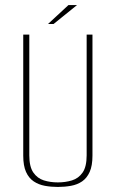

<svg xmlns="http://www.w3.org/2000/svg" viewBox="-20 -728 458 760"><path d="M209 12Q182 12 157.5 7.5Q133 3 113.5 -10Q94 -23 83 -47.5Q72 -72 72 -112V-591H96V-113Q96 -68 112 -45Q128 -22 153.5 -14Q179 -6 209 -6Q239 -6 265 -14Q291 -22 307 -45Q323 -68 323 -113V-591H346V-112Q346 -72 335 -47.5Q324 -23 305 -10Q286 3 261 7.5Q236 12 209 12ZM170 -633 251 -708H285L192 -633Z"/></svg>

Font: Alumni Sans Thin Thin
Style: Regular
Weight: 250
Version: Version 1.018